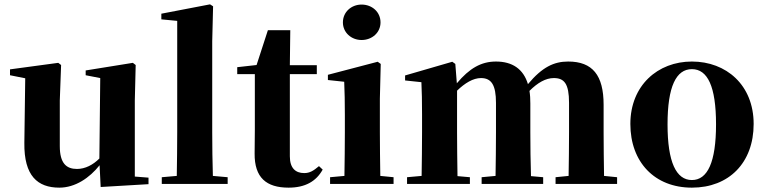

<svg xmlns="http://www.w3.org/2000/svg" viewBox="-20 -846 3521 883"><path d="M600 -34V-384L604 -547L591 -557L374 -522V-500L441 -487L437 -117C408 -88 372 -69 334 -69C286 -69 255 -94 255 -174V-384L261 -547L248 -557L26 -527V-500L96 -486L92 -189C90 -37 153 17 253 17C326 17 392 -28 438 -86L443 14L663 1V-29Z M959 -37C957 -102 956 -173 956 -238V-656L960 -817L946 -826L722 -783V-757L795 -750V-238C795 -174 794 -102 793 -37L724 -31V0H1027V-31Z M1447 -82C1421 -60 1404 -50 1379 -50C1339 -50 1313 -73 1313 -127V-505H1437V-546H1313L1315 -707H1212L1160 -547L1071 -537V-505H1152V-249C1152 -207 1151 -178 1151 -140C1150 -29 1205 17 1307 17C1384 17 1434 -12 1464 -66Z M1643 -662C1691 -662 1730 -696 1730 -743C1730 -791 1691 -825 1643 -825C1596 -825 1557 -791 1557 -743C1557 -696 1596 -662 1643 -662ZM1729 -37C1728 -95 1727 -182 1727 -238V-392L1731 -552L1717 -562L1488 -502V-478L1563 -470C1565 -419 1566 -382 1566 -318V-238C1566 -182 1565 -96 1564 -37L1498 -31V0H1790V-31Z M2758 -37C2757 -94 2756 -179 2756 -238V-364C2756 -500 2705 -563 2593 -563C2528 -563 2474 -538 2408 -459C2387 -529 2336 -563 2261 -563C2193 -563 2139 -532 2081 -463L2074 -552L2060 -562L1843 -499V-476L1918 -468C1920 -419 1921 -387 1921 -321V-238C1921 -182 1920 -96 1919 -37L1852 -31V0H2141V-31L2084 -36C2083 -95 2082 -182 2082 -238V-429C2118 -464 2156 -487 2192 -487C2240 -487 2261 -455 2261 -373V-238C2261 -180 2260 -95 2259 -37L2195 -31V0H2478V-31L2422 -36C2420 -94 2419 -179 2419 -238V-370C2419 -391 2418 -410 2415 -428C2453 -466 2490 -487 2527 -487C2575 -487 2597 -461 2597 -373V-238C2597 -180 2596 -95 2595 -37L2535 -31V0H2818V-31Z M3162 17C3332 17 3446 -97 3446 -276C3446 -455 3320 -563 3162 -563C3005 -563 2879 -453 2879 -276C2879 -100 2991 17 3162 17ZM3162 -18C3090 -18 3050 -100 3050 -274C3050 -449 3090 -528 3162 -528C3234 -528 3273 -449 3273 -274C3273 -100 3234 -18 3162 -18Z"/></svg>

Font: Noto Serif TC Black
Style: Regular
Weight: 900
Version: Version 1.001;PS 1.001;hotconv 16.6.54;makeotf.lib2.5.65590